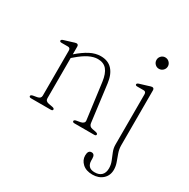

<svg xmlns="http://www.w3.org/2000/svg" viewBox="-198 -853 1240 1263"><g transform="rotate(30 422.5 -221.0)"><path d="M162.5 -446.5V-388Q209 -428.5 249.2 -449.2Q289.5 -470 329.5 -470Q385.5 -470 417 -435.2Q448.5 -400.5 456.5 -337L492.5 -55.5Q495.5 -31.5 520.5 -27L547 -22Q563.5 -18.5 563.5 -10Q563.5 0 549 0H399.5Q384.5 0 384.5 -10Q384.5 -19 401.5 -22L430 -27Q443 -29.5 451 -36.8Q459 -44 457.5 -55.5L421.5 -328.5Q413.5 -387.5 389.8 -415.8Q366 -444 321.5 -444Q291 -444 255.2 -426.5Q219.5 -409 174.5 -370L162.5 -360V-54Q162.5 -32 189.5 -27L217 -22Q234 -19 234 -10Q234 0 219 0H70Q55 0 55 -10Q55 -18.5 72 -22L101 -27Q127.5 -32 127.5 -53.5V-396Q127.5 -416.5 109 -416.5H61Q46.5 -416.5 46.5 -425.5Q46.5 -433.5 60.5 -438L119.5 -456Q128 -458.5 135.2 -461Q142.5 -463.5 147 -463.5Q162.5 -463.5 162.5 -446.5ZM700 -588.5Q682.5 -588.5 670 -601.2Q657.5 -614 657.5 -632Q657.5 -649.5 670 -662.2Q682.5 -675 700 -675Q718.5 -675 731.2 -662Q744 -649 744 -632Q744 -614 731.2 -601.2Q718.5 -588.5 700 -588.5ZM737.5 -30Q737.5 -0.5 747.2 27Q757 54.5 766.8 81.2Q776.5 108 776.5 134.5Q776.5 178.5 746.5 205.8Q716.5 233 669 233Q620.5 233 593 207.5Q565.5 182 565.5 147.5Q565.5 108 592.5 108Q617 108 617 142.5V155.5Q617 182.5 631.2 197.8Q645.5 213 675.5 212.5Q708 212.5 726 194.5Q744 176.5 744 142Q744 115 733.5 89.5Q723 64 712.8 38.5Q702.5 13 702.5 -14V-396Q702.5 -416.5 684 -416.5H636Q621.5 -416.5 621.5 -425.5Q621.5 -433.5 635.5 -438L694.5 -456Q703 -458.5 710.2 -461Q717.5 -463.5 722 -463.5Q737.5 -463.5 737.5 -446.5Z"/></g></svg>

Font: Fraunces 9pt Soft Thin
Style: Regular
Weight: 100
Version: Version 1.000;[b76b70a41]